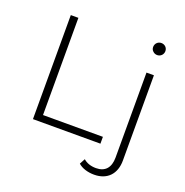

<svg xmlns="http://www.w3.org/2000/svg" viewBox="-159 -873 1168 1214"><g transform="rotate(20 425.5 -266.0)"><path d="M122 0H576V-46H173V-700H122ZM544 189C563 195 583 198 605 198C694 198 746 141 746 52V-522H696V50C696 118 663 155 602 155C567 155 538 145 517 126L497 163C509 174 525 183 544 189ZM692 -661C700 -653 710 -649 721 -649C744 -649 762 -667 762 -690C762 -713 744 -730 721 -730C698 -730 680 -712 680 -689C680 -678 684 -668 692 -661Z"/></g></svg>

Font: Montserrat Light
Style: Regular
Weight: 300
Designer: Julieta Ulanovsky
Foundry: Julieta Ulanovsky
Version: Version 7.200